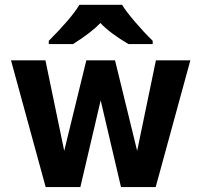

<svg xmlns="http://www.w3.org/2000/svg" viewBox="-20 -759 831 784"><path d="M615.7 4.9H474.1L391.1 -349.1L308.1 4.9H166.5L24.9 -512.7H165.5L242.2 -143.1L332.5 -512.7H449.7L540 -143.1L616.7 -512.7H757.3ZM603.5 -579.1H504.4Q427.7 -624.5 390.1 -665Q352.1 -625.5 278.3 -579.1H179.2V-592.3Q271.5 -684.6 304.2 -739.3H478.5Q493.7 -713.9 531 -670.2Q568.4 -626.5 603.5 -592.3Z"/></svg>

Font: Cadman
Style: Bold
Weight: 700
Designer: Paul James MIller
Foundry: High-Logic / Made with FontCreator
Version: Version 2.114;March 28, 2021;FontCreator 13.0.0.2683 64-bit